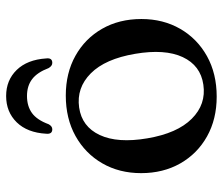

<svg xmlns="http://www.w3.org/2000/svg" viewBox="-70 -645 726 626"><g transform="rotate(-90 293.0 -332.0)"><path d="M294.5 -480.5Q368 -480.5 424.2 -449Q480.5 -417.5 512.2 -362Q544 -306.5 544 -234Q544 -163 512 -107.5Q480 -52 423 -20.2Q366 11.5 291 11.5Q217.5 11.5 161.2 -20Q105 -51.5 73.2 -107.2Q41.5 -163 41.5 -235Q41.5 -306 73.5 -361.5Q105.5 -417 162.5 -448.8Q219.5 -480.5 294.5 -480.5ZM330 -32Q392.5 -41 419.8 -99.2Q447 -157.5 430.5 -254.5Q414 -352 366.8 -399Q319.5 -446 255.5 -437Q193 -428 165.8 -369.8Q138.5 -311.5 155 -214.5Q171.5 -117 218.8 -69.8Q266 -22.5 330 -32ZM293 -607Q260 -607 237.5 -590.8Q215 -574.5 201 -536.5Q194.5 -524.5 184.5 -524.5Q168 -524.5 170 -544.5Q173.5 -606 207.2 -640.5Q241 -675 293 -675Q344.5 -675 378 -640.5Q411.5 -606 415.5 -544.5Q418 -524.5 401 -524.5Q391 -524.5 384 -536.5Q370 -573.5 348 -590.2Q326 -607 293 -607Z"/></g></svg>

Font: Fraunces 9pt
Style: Regular
Weight: 400
Version: Version 1.000;[b76b70a41]